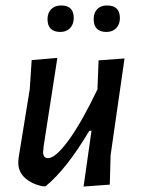

<svg xmlns="http://www.w3.org/2000/svg" viewBox="-20 -679 518 703"><path d="M204 -659Q250 -659 250 -613Q250 -590 236.5 -576Q223 -562 201 -562Q154 -562 154 -609Q154 -632 167.5 -645.5Q181 -659 204 -659ZM372 -659Q419 -659 419 -613Q419 -590 405.5 -576Q392 -562 370 -562Q323 -562 323 -609Q323 -632 336 -645.5Q349 -659 372 -659ZM190 -467 140 -145 138 -124Q137 -100 156 -100Q183 -100 230.5 -164.5Q278 -229 337 -352V-357L341 -458L436 -465L385 -111L382 -3L286 4L315 -200H307Q223 -59 147 3H136Q96 -5 71 -28Q46 -51 47 -86L48 -100L89 -353L96 -459Z"/></svg>

Font: Alegreya Sans SC Medium
Style: Italic
Weight: 500
Italic angle: -7°
Designer: Juan Pablo del Peral
Foundry: Huerta Tipografica
Version: Version 2.007